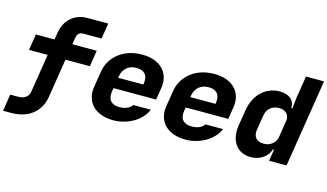

<svg xmlns="http://www.w3.org/2000/svg" viewBox="-125 -1054 2627 1542"><g transform="rotate(15 1188.5 -282.5)"><path d="M-4 25H61Q100 25 124 8Q148 -9 153 -40L204 -361H49L70 -495H225L235 -555Q248 -635 302 -682.5Q356 -730 436 -730H609L588 -600H435Q415 -600 400.5 -588Q386 -576 383 -555L373 -495H576L555 -361H352L301 -40Q286 57 217 111Q148 165 39 165H-26Z M848 10Q791 10 747.5 -6Q704 -22 675.5 -50.5Q647 -79 635 -120Q623 -161 631 -210L652 -341Q660 -391 684.5 -431Q709 -471 746.5 -500Q784 -529 833 -544.5Q882 -560 939 -560Q995 -560 1038.5 -544Q1082 -528 1110.5 -499Q1139 -470 1150.5 -429.5Q1162 -389 1154 -340L1138 -240H784L779 -210Q771 -160 794 -132.5Q817 -105 867 -105Q905 -105 932 -117Q959 -129 972 -150H1119Q1104 -115 1077 -85.5Q1050 -56 1014 -35Q978 -14 935.5 -2Q893 10 848 10ZM798 -330H1008L1009 -340Q1017 -390 994 -417.5Q971 -445 921 -445Q872 -445 840 -417.5Q808 -390 800 -341Z M1448 10Q1391 10 1347.5 -6Q1304 -22 1275.5 -50.5Q1247 -79 1235 -120Q1223 -161 1231 -210L1252 -341Q1260 -391 1284.5 -431Q1309 -471 1346.5 -500Q1384 -529 1433 -544.5Q1482 -560 1539 -560Q1595 -560 1638.5 -544Q1682 -528 1710.5 -499Q1739 -470 1750.5 -429.5Q1762 -389 1754 -340L1738 -240H1384L1379 -210Q1371 -160 1394 -132.5Q1417 -105 1467 -105Q1505 -105 1532 -117Q1559 -129 1572 -150H1719Q1704 -115 1677 -85.5Q1650 -56 1614 -35Q1578 -14 1535.5 -2Q1493 10 1448 10ZM1398 -330H1608L1609 -340Q1617 -390 1594 -417.5Q1571 -445 1521 -445Q1472 -445 1440 -417.5Q1408 -390 1400 -341Z M1832 -210 1854 -345Q1862 -393 1882 -433Q1902 -473 1931.5 -501Q1961 -529 1999 -544.5Q2037 -560 2080 -560Q2140 -560 2173 -532.5Q2206 -505 2205 -455H2214Q2215 -472 2217 -489Q2219 -504 2220.5 -520.5Q2222 -537 2224 -550L2253 -730H2403L2287 0H2142L2157 -96H2148Q2133 -48 2090 -19Q2047 10 1990 10Q1947 10 1914.5 -6Q1882 -22 1861 -51Q1840 -80 1832.5 -120.5Q1825 -161 1832 -210ZM2063 -121Q2102 -121 2130 -141.5Q2158 -162 2168 -196L2193 -356Q2193 -390 2171 -410Q2149 -430 2111 -430Q2068 -430 2039 -406Q2010 -382 2003 -340L1983 -215Q1976 -172 1997 -146.5Q2018 -121 2063 -121Z"/></g></svg>

Font: JetBrains Mono ExtraBold
Style: Italic
Weight: 800
Designer: Philipp Nurullin, Konstantin Bulenkov
Foundry: JetBrains
Version: Version 1.000; ttfautohint (v1.8.3)